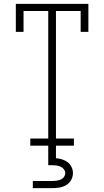

<svg xmlns="http://www.w3.org/2000/svg" viewBox="-20 -755 540 995"><path d="M137 0V-37H230V-698H102V-590H62V-735H438V-590H398V-698H270V-37H363V0ZM150 220V183H250Q261 183 272 181.5Q283 180 293.5 176Q304 172 311 162.5Q318 153 318 142Q318 131 311 122Q304 113 293.5 108.5Q283 104 272 102.5Q261 101 250 101H230V0H270V65Q286 66 302 71Q318 76 331 86Q344 96 351 111Q358 126 358 142Q358 161 348.5 178Q339 195 322.5 204.5Q306 214 287.5 217Q269 220 250 220Z"/></svg>

Font: Iosevka Slab Extralight
Style: Regular
Weight: 200
Monospace: yes
Designer: Belleve Invis
Foundry: Belleve Invis
Version: Version 11.1.1; ttfautohint (v1.8.3)